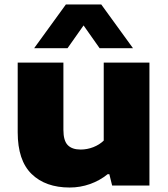

<svg xmlns="http://www.w3.org/2000/svg" viewBox="-20 -828 750 857"><path d="M59 -237.5V-548.5H263V-248.5Q263 -200.5 282.2 -180.5Q301.5 -160.5 340 -160.5Q369 -160.5 396.5 -171.2Q424 -182 443 -200.5V-548.5H647V0H480.5L468 -50.5H460.5Q425.5 -22 381.8 -6.5Q338 9 291 9Q183 9 121 -51.5Q59 -112 59 -237.5ZM573.5 -613H424.5L353 -714.5L281.5 -613H132.5L274 -808H432Z"/></svg>

Font: Encode Sans Expanded ExtraBold
Style: Regular
Weight: 800
Width: 7
Designer: Multiple Designers
Foundry: Impallari Type
Version: Version 2.000